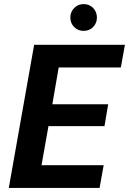

<svg xmlns="http://www.w3.org/2000/svg" viewBox="-20 -919 631 939"><path d="M23 0 147 -700H591L571 -589H267L236 -409H509L491 -302H217L183 -111H487L467 0ZM389 -768Q361 -768 342.5 -787Q324 -806 324 -833Q324 -861 343 -880Q362 -899 389 -899Q417 -899 435.5 -880Q454 -861 454 -833Q454 -806 435.5 -787Q417 -768 389 -768Z"/></svg>

Font: DM Sans 18pt ExtraBold
Style: Italic
Weight: 800
Italic angle: -10°
Designer: Colophon Foundry, Jonny Pinhorn
Foundry: Colophon Foundry
Version: Version 4.004;gftools[0.9.30]